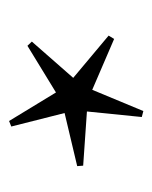

<svg xmlns="http://www.w3.org/2000/svg" viewBox="25 -792 344 434"><g transform="rotate(90 197.0 -575.0)"><path d="M266 -428.5 253.5 -423.5 189 -529.5 83.5 -465 74 -475 156 -568.5 60.5 -648.5 68 -661 183 -611.5 231 -727 244.5 -723.5 232 -599.5 354.5 -591 355.5 -577.5 235.5 -549Z"/></g></svg>

Font: Newsreader Display Medium
Style: Regular
Weight: 500
Designer: Hugues Gentile
Foundry: Production Type
Version: Version 1.001